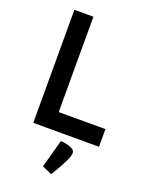

<svg xmlns="http://www.w3.org/2000/svg" viewBox="-171 -783 858 1112"><g transform="rotate(20 258.0 -226.5)"><path d="M88.9 -696.8H206.1V-108.9H494.1V0H88.9ZM275.4 44.4Q282.2 44.4 290.5 45.4Q297.4 46.4 306.6 48.1Q315.9 49.8 326.7 53.2Q345.7 59.6 354.5 67.1Q363.3 74.7 363.3 87.4Q363.3 96.2 359.4 108.2Q355.5 120.1 348.1 136.2Q339.8 153.8 329.3 173.1Q318.8 192.4 309.6 208Q298.3 226.6 287.6 244.1L228 217.3L275.4 44.4Z"/></g></svg>

Font: Doppio One
Style: Regular
Weight: 400
Designer: Szymon Celej
Foundry: Szymon Celej
Version: Version 1.002